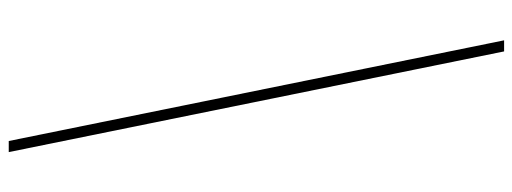

<svg xmlns="http://www.w3.org/2000/svg" viewBox="-396 -438 1201 450"><g transform="rotate(90 205.0 -212.5)"><path d="M100 -793H74L310 368H336Z"/></g></svg>

Font: Noto Sans Kannada ExtraCondensed Thin
Style: Regular
Weight: 100
Width: 2
Designer: Jelle Bosma - Monotype Design Team
Foundry: Monotype Imaging Inc.
Version: Version 2.005